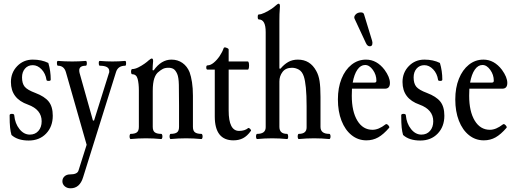

<svg xmlns="http://www.w3.org/2000/svg" viewBox="-20 -747 2789 1037"><path d="M135 12Q75 12 42 -18Q37 -35 34.5 -58Q32 -81 32 -124Q32 -132 44 -132Q57 -132 57 -124Q61 -80 85 -50Q109 -20 141 -20Q170 -20 187.5 -40Q205 -60 205 -92Q205 -155 131 -182Q39 -214 39 -304Q39 -355 73 -390Q107 -425 157 -425Q205 -425 241 -407Q254 -364 254 -317Q254 -310 243 -310Q231 -310 231 -316Q226 -350 204.5 -372.5Q183 -395 157 -395Q131 -395 115 -376.5Q99 -358 99 -329Q99 -296 113.5 -278.5Q128 -261 171 -245Q221 -226 243 -198.5Q265 -171 265 -122Q265 -63 229 -25.5Q193 12 135 12Z M361 270Q342 270 329.5 259Q317 248 317 232Q317 216 328.5 205.5Q340 195 358 195Q398 195 404 174L448 35L336 -357Q326 -392 293 -392Q288 -392 287.5 -405Q287 -418 293 -418Q331 -415 370 -415Q406 -415 443 -418Q449 -418 449 -405Q449 -392 443 -392Q408 -392 408 -367Q408 -363 408.5 -359.5Q409 -356 410 -352L482 -96H488L568 -351Q570 -355 570 -358Q570 -361 570 -363Q570 -392 519 -392Q514 -392 513.5 -405Q513 -418 519 -418Q554 -415 587 -415Q622 -415 656 -418Q661 -418 661 -405Q661 -392 656 -392Q618 -392 607 -359L429 210Q411 270 361 270Z M686 4Q682 4 680.5 -3Q679 -10 680.5 -17Q682 -24 686 -24Q708 -24 719 -32Q730 -40 730 -62V-259Q730 -295 723.5 -320.5Q717 -346 694 -346Q690 -346 688.5 -353Q687 -360 688.5 -367Q690 -374 694 -374Q709 -374 727 -383Q745 -392 760.5 -403Q776 -414 783 -421Q795 -431 800 -431Q807 -431 807 -417Q806 -409 805 -392Q804 -375 804 -368L810 -367Q851 -425 906 -425Q940 -425 965.5 -407Q991 -389 1004 -357Q1012 -335 1017 -303Q1022 -271 1022 -230V-62Q1022 -40 1033.5 -32Q1045 -24 1067 -24Q1072 -24 1073.5 -17Q1075 -10 1073.5 -3Q1072 4 1067 4Q1047 2 1026 1Q1005 0 985 0Q964 0 943.5 1Q923 2 902 4Q898 4 896.5 -3Q895 -10 896.5 -17Q898 -24 902 -24Q925 -24 936 -32Q947 -40 947 -62V-176Q947 -248 946 -289Q945 -330 937 -348Q928 -368 917 -374.5Q906 -381 890 -381Q871 -381 859 -374.5Q847 -368 838 -360Q822 -349 813.5 -324Q805 -299 805 -256V-62Q805 -40 816.5 -32Q828 -24 850 -24Q855 -24 856.5 -17Q858 -10 856.5 -3Q855 4 850 4Q830 2 809.5 1Q789 0 768 0Q747 0 726.5 1Q706 2 686 4Z M1241 11Q1140 11 1140 -118V-371H1101Q1094 -371 1094 -382.5Q1094 -394 1101 -394Q1117 -394 1134.5 -408.5Q1152 -423 1166.5 -444.5Q1181 -466 1188 -487Q1191 -494 1203 -489Q1215 -485 1215 -479V-415H1318Q1323 -415 1324.5 -404Q1326 -393 1324.5 -382Q1323 -371 1318 -371H1215V-150Q1215 -40 1271 -40Q1302 -40 1320 -55Q1324 -58 1331 -51Q1338 -44 1335 -40Q1315 -12 1292.5 -0.5Q1270 11 1241 11Z M1369 4Q1365 4 1363.5 -3Q1362 -10 1363.5 -17Q1365 -24 1369 -24Q1415 -24 1415 -60V-574Q1415 -642 1378 -642Q1372 -642 1372 -655.5Q1372 -669 1378 -669Q1390 -669 1409 -678Q1428 -687 1444.5 -698Q1461 -709 1468 -716Q1480 -727 1485 -727Q1492 -727 1492 -713Q1490 -690 1489.5 -670.5Q1489 -651 1489 -634V-377L1495 -376Q1514 -399 1536.5 -412Q1559 -425 1589 -425Q1655 -425 1688 -364Q1701 -341 1706 -309Q1711 -277 1711 -224V-62Q1711 -24 1758 -24Q1763 -24 1764.5 -17Q1766 -10 1764.5 -3Q1763 4 1758 4Q1738 2 1717.5 1Q1697 0 1676 0Q1656 0 1635.5 1Q1615 2 1594 4Q1590 4 1588.5 -3Q1587 -10 1588.5 -17Q1590 -24 1594 -24Q1636 -24 1636 -59V-173Q1636 -234 1632 -273.5Q1628 -313 1621 -334Q1612 -361 1594 -371Q1576 -381 1557 -381Q1523 -381 1506 -358.5Q1489 -336 1489 -307V-62Q1489 -24 1530 -24Q1534 -24 1535.5 -17Q1537 -10 1536 -3Q1535 4 1530 4Q1510 2 1490 1Q1470 0 1450 0Q1430 0 1409.5 1Q1389 2 1369 4Z M1959 11Q1914 11 1879 -17Q1844 -45 1824.5 -95Q1805 -145 1805 -210Q1805 -273 1824.5 -321.5Q1844 -370 1878.5 -397.5Q1913 -425 1957 -425Q2015 -425 2057 -370Q2086 -330 2086 -299Q2086 -268 2059 -268H1881Q1880 -250 1880 -230Q1880 -145 1910 -95.5Q1940 -46 1992 -46Q2025 -46 2062 -75Q2068 -80 2076.5 -71Q2085 -62 2082 -57Q2051 -21 2022.5 -5Q1994 11 1959 11ZM1952 -396Q1928 -396 1910.5 -371Q1893 -346 1885 -301H2003Q2013 -301 2013 -311Q2013 -343 1994 -369.5Q1975 -396 1952 -396ZM1977 -497Q1964 -497 1956 -515L1895 -646Q1890 -657 1900.5 -668.5Q1911 -680 1929 -680Q1943 -680 1946 -670L1990 -526Q1993 -516 1990.5 -506.5Q1988 -497 1977 -497Z M2250 12Q2190 12 2157 -18Q2152 -35 2149.5 -58Q2147 -81 2147 -124Q2147 -132 2159 -132Q2172 -132 2172 -124Q2176 -80 2200 -50Q2224 -20 2256 -20Q2285 -20 2302.5 -40Q2320 -60 2320 -92Q2320 -155 2246 -182Q2154 -214 2154 -304Q2154 -355 2188 -390Q2222 -425 2272 -425Q2320 -425 2356 -407Q2369 -364 2369 -317Q2369 -310 2358 -310Q2346 -310 2346 -316Q2341 -350 2319.5 -372.5Q2298 -395 2272 -395Q2246 -395 2230 -376.5Q2214 -358 2214 -329Q2214 -296 2228.5 -278.5Q2243 -261 2286 -245Q2336 -226 2358 -198.5Q2380 -171 2380 -122Q2380 -63 2344 -25.5Q2308 12 2250 12Z M2593 11Q2548 11 2513 -17Q2478 -45 2458.5 -95Q2439 -145 2439 -210Q2439 -273 2458.5 -321.5Q2478 -370 2512.5 -397.5Q2547 -425 2591 -425Q2649 -425 2691 -370Q2720 -330 2720 -299Q2720 -268 2693 -268H2515Q2514 -250 2514 -230Q2514 -145 2544 -95.5Q2574 -46 2626 -46Q2659 -46 2696 -75Q2702 -80 2710.5 -71Q2719 -62 2716 -57Q2685 -21 2656.5 -5Q2628 11 2593 11ZM2586 -396Q2562 -396 2544.5 -371Q2527 -346 2519 -301H2637Q2647 -301 2647 -311Q2647 -343 2628 -369.5Q2609 -396 2586 -396Z"/></svg>

Font: Junicode Two Beta Condensed
Style: Regular
Weight: 400
Width: 3
Designer: Peter S. Baker
Foundry: Briery Creek Software
Version: Version 1.053; ttfautohint (v1.8.4)